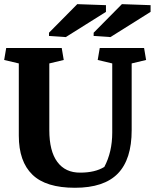

<svg xmlns="http://www.w3.org/2000/svg" viewBox="-20 -891 743 922"><path d="M216.8 -266.6Q216.8 -165 255.4 -113.3Q293.9 -61.5 365.2 -62Q436.5 -62 481 -89.4Q519 -161.1 519 -254.4V-586.4L449.2 -603L459 -660.6H671.9L681.6 -603L612.3 -586.4V-265.6Q612.3 -126 545.9 -57.6Q479.5 10.7 339.8 10.7Q200.2 10.7 135.7 -52.2Q70.3 -115.2 70.3 -239.7V-586.4L0 -603L9.8 -660.6H276.4L286.1 -603L216.8 -586.4ZM429.7 -733.9 565.4 -871.1 703.1 -866.2V-834L510.3 -712.9L429.7 -718.3ZM215.3 -733.9 351.1 -871.1 488.8 -866.2V-834L295.9 -712.9L215.3 -718.3Z"/></svg>

Font: NoticiaText-Bold
Style: Bold
Weight: 700
Designer: JM Sole
Foundry: JM Sole
Version: Version 1.003